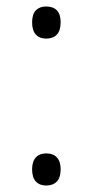

<svg xmlns="http://www.w3.org/2000/svg" viewBox="-20 -561 284 592"><path d="M79 -39Q79 -63 90.5 -75.5Q102 -88 122 -88Q144 -88 155.5 -75.5Q167 -63 167 -39Q167 -14 155.5 -1.5Q144 11 122 11Q102 11 90.5 -1.5Q79 -14 79 -39ZM79 -492Q79 -517 90.5 -529Q102 -541 122 -541Q144 -541 155.5 -529Q167 -517 167 -492Q167 -467 155.5 -454.5Q144 -442 122 -442Q102 -442 90.5 -454.5Q79 -467 79 -492Z"/></svg>

Font: Noto Sans Armenian Light
Style: Regular
Weight: 300
Designer: Monotype Design Team
Foundry: Monotype Imaging Inc.
Version: Version 2.007